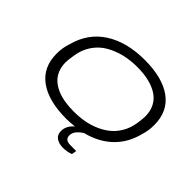

<svg xmlns="http://www.w3.org/2000/svg" viewBox="-188 -961 1403 1403"><g transform="rotate(45 513.5 -259.5)"><path d="M477.1 12.2Q292.5 12.2 191.7 -61.5Q90.8 -135.3 90.8 -274.9Q90.8 -337.4 109.9 -391.1Q149.4 -541 272 -619.6Q394.5 -698.2 579.1 -698.2Q763.7 -698.2 864.3 -624.5Q964.8 -550.8 964.8 -411.1Q964.8 -351.6 949.2 -304.2Q920.9 -188 842.8 -112.5Q764.6 -37.1 645 -6.8Q617.7 8.8 598.4 31.5Q579.1 54.2 579.1 82Q579.1 127 634.8 127H695.8L689 165Q651.9 179.2 609.9 179.2Q568.4 179.2 540.8 160.4Q513.2 141.6 513.2 102.1Q513.2 47.9 562 6.8Q512.7 12.2 477.1 12.2ZM479 -64Q535.2 -64 586.4 -73.2Q637.7 -82.5 685.1 -103.3Q732.4 -124 769 -154.5Q805.7 -185.1 831.5 -230.5Q857.4 -275.9 866.2 -332Q874 -386.7 874 -408.2Q874 -463.9 851.8 -505.6Q829.6 -547.4 789.3 -572.8Q749 -598.1 695.8 -610.6Q642.6 -623 577.1 -623Q506.3 -623 443.6 -607.7Q380.9 -592.3 327.4 -561.3Q273.9 -530.3 237.8 -477.3Q201.7 -424.3 190.9 -355Q182.1 -300.8 182.1 -277.8Q182.1 -233.4 196.5 -197.5Q210.9 -161.6 237.1 -137Q263.2 -112.3 300.3 -95.7Q337.4 -79.1 381.8 -71.5Q426.3 -64 479 -64Z"/></g></svg>

Font: Archivo Expanded Light
Style: Italic
Weight: 300
Width: 7
Italic angle: -10°
Designer: Hector Gatti
Foundry: Omnibus-Type
Version: Version 2.001